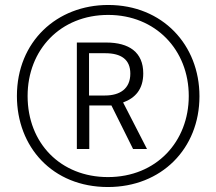

<svg xmlns="http://www.w3.org/2000/svg" viewBox="-20 -743 870 772"><path d="M414 9C629 9 782 -145 782 -356C782 -562 634 -723 415 -723C209 -723 48 -576 48 -357C48 -153 190 9 414 9ZM414 -31C224 -31 91 -167 91 -357C91 -543 223 -683 415 -683C605 -683 739 -543 739 -357C739 -174 609 -31 414 -31ZM289 -144H339V-319H428L515 -144H571L475 -331C524 -349 556 -384 556 -448C556 -533 499 -572 407 -572H289ZM402 -359H338V-529H403C467 -529 504 -504 504 -447C504 -386 462 -359 402 -359Z"/></svg>

Font: Noto Sans Bengali ExtraCondensed Light
Style: Regular
Weight: 300
Width: 2
Designer: Joana Ranito - Universal Thirst; Jelle Bosma - Monotype Design Team
Foundry: Universal Thirst ehf.
Version: Version 3.000